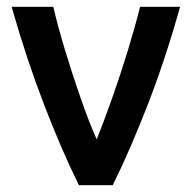

<svg xmlns="http://www.w3.org/2000/svg" viewBox="-20 -542 561 562"><path d="M211 0Q160 -103 108.5 -237Q57 -371 14 -522H136Q150 -462 171.5 -391.5Q193 -321 216.5 -253.5Q240 -186 263 -134Q284 -186 308 -254Q332 -322 353.5 -392Q375 -462 390 -522H507Q465 -371 413 -237Q361 -103 310 0Z"/></svg>

Font: Ubuntu Sans SemiBold
Style: Regular
Weight: 600
Designer: Dalton Maag Ltd
Foundry: Dalton Maag Ltd
Version: Version 1.006; ttfautohint (v1.8.4.7-5d5b)